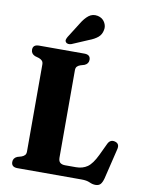

<svg xmlns="http://www.w3.org/2000/svg" viewBox="-100 -994 821 1080"><g transform="rotate(10 310.5 -454.0)"><path d="M344.5 -638 321 -631Q308.5 -626.5 302.2 -619.2Q296 -612 296 -598.5V-100Q296 -79.5 306 -71Q316 -62.5 335 -62.5H396.5Q434.5 -62.5 461.5 -81.2Q488.5 -100 514 -153L546 -220.5Q559 -249.5 586.5 -243Q617 -235.5 607.5 -200.5L566 -28.5Q559.5 -4.5 549.8 6Q540 16.5 521.5 16.5Q504.5 16.5 486.8 8.2Q469 0 439.5 0H73.5Q38.5 0 38.5 -29.5Q38.5 -52 61 -62L85 -69Q97 -73.5 103.5 -80.8Q110 -88 110 -101.5V-598.5Q110 -612 103.5 -619.2Q97 -626.5 85 -631L61 -638Q38.5 -648 38.5 -670.5Q38.5 -700 73.5 -700H332.5Q367 -700 367 -670.5Q367 -648 344.5 -638ZM277 -861.5Q296 -893.5 318.2 -910.8Q340.5 -928 370 -922Q397 -916 410 -894.2Q423 -872.5 418 -850Q413.5 -823.5 394.5 -807.5Q375.5 -791.5 343.5 -779.5L251 -740Q242.5 -737 233.5 -737.8Q224.5 -738.5 219.5 -745Q214 -751.5 216 -759.5Q218 -767.5 223 -776Z"/></g></svg>

Font: Fraunces 72pt S050
Style: Bold
Weight: 700
Version: Version 1.000; ttfautohint (v1.8.3)